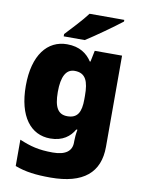

<svg xmlns="http://www.w3.org/2000/svg" viewBox="-106 -837 854 1149"><g transform="rotate(10 321.5 -263.0)"><path d="M554 -766H343C310 -721 248 -657 214 -620V-606H342C396 -640 506 -718 554 -756ZM243 -563C124 -563 42 -463 42 -276C42 -89 122 10 240 10C316 10 360 -26 385 -70H392C387 -43 385 -18 385 -1V9C385 61 347 90 270 90C183 90 133 76 66 48V208C129 232 193 240 282 240C483 240 578 157 578 1V-553H412L398 -485H394C365 -529 320 -563 243 -563ZM315 -414C383 -414 401 -364 401 -279V-256C401 -178 380 -139 318 -139C263 -139 237 -177 237 -273C237 -366 263 -414 315 -414Z"/></g></svg>

Font: Noto Sans UI Black
Style: Regular
Weight: 900
Designer: Monotype Design Team
Foundry: Monotype Imaging Inc.
Version: Version 1.901